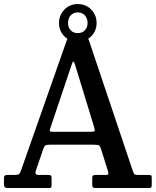

<svg xmlns="http://www.w3.org/2000/svg" viewBox="-20 -948 785 968"><path d="M0 -22V-51.5Q0 -66 15.5 -66H56Q71.5 -66 76.5 -70.8Q81.5 -75.5 85 -86L318 -748.5Q321 -755 331.5 -755H412Q424.5 -755 427.5 -747L648.5 -89.5Q652.5 -77 656 -71.5Q659.5 -66 677 -66H729.5Q740 -66 742.5 -63.5Q745 -61 745 -50V-18Q745 -6 742.5 -3Q740 0 728 0H464Q453.5 0 449.2 -2.8Q445 -5.5 445 -17V-49.5Q445 -60.5 449 -63.2Q453 -66 463.5 -66H514Q525.5 -66 526.2 -71.5Q527 -77 524.5 -85L490.5 -193Q485.5 -209 480.8 -213.8Q476 -218.5 453 -218.5H232Q215.5 -218.5 209.2 -215Q203 -211.5 199 -199.5L161.5 -90Q157 -77.5 159.8 -71.8Q162.5 -66 176.5 -66H223.5Q233 -66 236.5 -63Q240 -60 240 -50.5V-16.5Q240 -4.5 237.5 -2.2Q235 0 223 0H26Q11 0 5.5 -3Q0 -6 0 -22ZM342 -624 233 -300Q230 -290.5 231.2 -287Q232.5 -283.5 247 -283.5H436Q455 -283.5 457 -287.8Q459 -292 454.5 -307.5L358.5 -621.5Q354 -637.5 350 -637.2Q346 -637 342 -624ZM372 -737.5Q331.5 -737.5 304.5 -765Q277.5 -792.5 277.5 -832Q277.5 -871.5 304.5 -899.5Q331.5 -927.5 372 -927.5Q413 -927.5 440 -899.8Q467 -872 467 -832Q467 -792.5 439.8 -765Q412.5 -737.5 372 -737.5ZM372 -781Q394 -781 407.8 -795.2Q421.5 -809.5 421.5 -832Q421.5 -855.5 407.8 -870.5Q394 -885.5 372 -885.5Q350 -885.5 336.5 -870.5Q323 -855.5 323 -832Q323 -809.5 336.5 -795.2Q350 -781 372 -781Z"/></svg>

Font: Besley* Narrow Medium
Style: Regular
Weight: 500
Width: 4
Designer: Owen Earl
Foundry: indestructible type*
Version: Version 3.000; ttfautohint (v1.8.3)